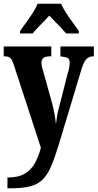

<svg xmlns="http://www.w3.org/2000/svg" viewBox="-22 -786 525 1033"><path d="M18 169Q76 169 110.5 149Q145 129 165 93Q185 57 198 9L53 -435Q43 -466 32.5 -474.5Q22 -483 3 -483H-2V-536H254V-483H250Q223 -483 212 -474Q201 -465 201 -450Q201 -439 204 -425.5Q207 -412 212 -397L256 -239Q266 -202 271.5 -170.5Q277 -139 279 -118Q282 -142 285.5 -163.5Q289 -185 295 -206L343 -394Q347 -405 350 -421.5Q353 -438 353 -450Q353 -468 342 -474Q331 -480 307 -482L303 -483V-536H483V-483H480Q457 -483 442.5 -467.5Q428 -452 416 -412L293 -4Q272 65 252.5 110Q233 155 207 180.5Q181 206 140.5 216.5Q100 227 35 227H18ZM86 -619Q99 -638 118 -664Q137 -690 154.5 -717Q172 -744 180 -766H307Q316 -744 333.5 -717Q351 -690 370 -664Q389 -638 402 -619V-606H334Q325 -617 308.5 -634.5Q292 -652 274 -670Q256 -688 243 -702Q224 -680 196.5 -653Q169 -626 154 -606H86Z"/></svg>

Font: Noto Serif ExtraCondensed ExtraBold
Style: Regular
Weight: 800
Width: 2
Designer: Monotype Design Team
Foundry: Monotype Imaging Inc.
Version: Version 2.013; ttfautohint (v1.8.4.7-5d5b)